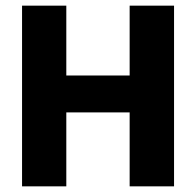

<svg xmlns="http://www.w3.org/2000/svg" viewBox="-20 -659 693 679"><path d="M214.5 0H58V-639H214.5ZM595.5 0H438.5V-639H595.5ZM148 -392H497.5V-261.5H148Z"/></svg>

Font: Anek Tamil Medium
Style: Bold
Weight: 700
Version: Version 1.003